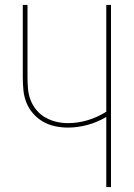

<svg xmlns="http://www.w3.org/2000/svg" viewBox="-20 -755 540 775"><path d="M409 0V-283Q374 -262 334 -251Q294 -240 254 -240Q228 -240 202 -245.5Q176 -251 153.5 -264Q131 -277 113.5 -297Q96 -317 86.5 -341Q77 -365 74.5 -391Q72 -417 72 -443V-735H91V-443Q91 -420 93 -396.5Q95 -373 103.5 -351Q112 -329 127.5 -310.5Q143 -292 163.5 -280.5Q184 -269 207 -263.5Q230 -258 254 -258Q295 -258 334.5 -270Q374 -282 409 -304V-735H428V0Z"/></svg>

Font: Iosevka Thin
Style: Regular
Weight: 100
Monospace: yes
Designer: Belleve Invis
Foundry: Belleve Invis
Version: Version 32.5.0; ttfautohint (v1.8.4)